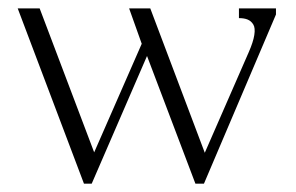

<svg xmlns="http://www.w3.org/2000/svg" viewBox="-20 -441 711 461"><path d="M75.2 -420.9 206.1 -75.2 320.3 -335.9 290 -420.9H340.8L471.7 -74.2L577.1 -315.4Q587.9 -339.8 590.6 -356.9Q593.3 -374 588.1 -382.3Q583 -390.6 574.7 -394Q566.4 -397.5 553.7 -397.5V-420.9H642.6V-406.2L469.7 0H449.2L333 -306.6L200.2 0H181.6L22.5 -420.9Z"/></svg>

Font: Buda Light
Style: Regular
Weight: 300
Version: Version 1.003